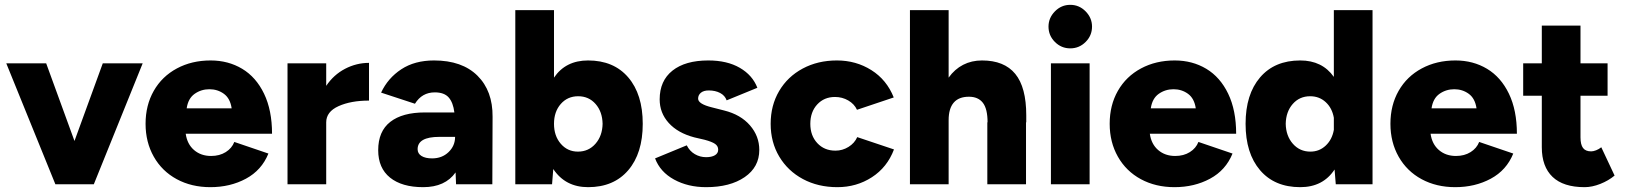

<svg xmlns="http://www.w3.org/2000/svg" viewBox="-20 -762 6723 794"><path d="M6 -500H171L288 -179L405 -500H570L368 0H209Z M582 -250Q582 -327 616 -386.5Q650 -446 711.5 -479Q773 -512 851 -512Q924 -512 981.5 -477.5Q1039 -443 1072 -374.5Q1105 -306 1105 -209H748Q754 -166 782.5 -141.5Q811 -117 853 -117Q888 -117 913.5 -133Q939 -149 949 -175L1090 -127Q1062 -58 997 -23Q932 12 850 12Q772 12 711 -21Q650 -54 616 -114Q582 -174 582 -250ZM938 -314Q932 -355 906 -374Q880 -393 846 -393Q812 -393 785 -374Q758 -355 752 -314Z M1169 -500H1329V-407Q1360 -453 1407 -477.5Q1454 -502 1506 -502V-346Q1431 -346 1380 -323Q1329 -300 1329 -256V0H1169Z M1864 -49Q1821 12 1730 12Q1642 12 1593 -27.5Q1544 -67 1544 -141Q1544 -219 1594 -258Q1644 -297 1737 -297H1859Q1854 -338 1835.5 -359Q1817 -380 1778 -380Q1725 -380 1696 -333L1556 -379Q1584 -439 1639.5 -475.5Q1695 -512 1775 -512Q1891 -512 1954.5 -449Q2018 -386 2017 -279L2016 0H1866ZM1767 -107Q1808 -107 1835 -133Q1862 -159 1862 -196H1797Q1707 -196 1707 -145Q1707 -127 1723 -117Q1739 -107 1767 -107Z M2111 -720H2271V-441Q2319 -512 2412 -512Q2518 -512 2578 -442Q2638 -372 2638 -250Q2638 -128 2578 -58Q2518 12 2412 12Q2318 12 2268 -63L2263 0H2111ZM2370 -135Q2414 -135 2442.5 -167.5Q2471 -200 2472 -250Q2471 -300 2443 -332Q2415 -364 2371 -364Q2327 -364 2299 -332Q2271 -300 2271 -250Q2271 -200 2299 -167.5Q2327 -135 2370 -135Z M2689 -107 2820 -161Q2832 -137 2853.5 -124.5Q2875 -112 2900 -112Q2923 -112 2936.5 -120Q2950 -128 2950 -143Q2950 -158 2937 -167Q2924 -176 2894 -184L2851 -194Q2783 -212 2745.5 -253.5Q2708 -295 2708 -351Q2708 -428 2761 -470Q2814 -512 2909 -512Q2987 -512 3039.5 -481.5Q3092 -451 3112 -399L2985 -347Q2978 -367 2958 -377.5Q2938 -388 2911 -388Q2890 -388 2878.5 -378.5Q2867 -369 2867 -354Q2867 -332 2924 -318L2975 -305Q3043 -288 3081.5 -243.5Q3120 -199 3120 -142Q3120 -71 3059.5 -29.5Q2999 12 2900 12Q2825 12 2767.5 -19.5Q2710 -51 2689 -107Z M3167 -250Q3167 -326 3202 -385.5Q3237 -445 3299.5 -478.5Q3362 -512 3441 -512Q3520 -512 3583.5 -472Q3647 -432 3676 -359L3524 -308Q3513 -332 3488 -346.5Q3463 -361 3433 -361Q3388 -361 3359.5 -330Q3331 -299 3331 -250Q3331 -201 3360 -170Q3389 -139 3435 -139Q3464 -139 3489 -154.5Q3514 -170 3525 -195L3677 -144Q3649 -70 3585.5 -29Q3522 12 3443 12Q3363 12 3300.5 -21.5Q3238 -55 3202.5 -114.5Q3167 -174 3167 -250Z M3743 -720H3903V-441Q3928 -476 3963 -494Q3998 -512 4041 -512Q4133 -512 4178.5 -456.5Q4224 -401 4224 -285V-256H4223V0H4063V-256H4064Q4064 -312 4044.5 -337Q4025 -362 3987 -362Q3945 -362 3924 -337.5Q3903 -313 3903 -265V0H3743Z M4326 -500H4486V0H4326ZM4316 -652Q4316 -688 4342.5 -715Q4369 -742 4406 -742Q4443 -742 4469.5 -715Q4496 -688 4496 -652Q4496 -615 4469.5 -588.5Q4443 -562 4406 -562Q4369 -562 4342.5 -588.5Q4316 -615 4316 -652Z M4569 -250Q4569 -327 4603 -386.5Q4637 -446 4698.5 -479Q4760 -512 4838 -512Q4911 -512 4968.5 -477.5Q5026 -443 5059 -374.5Q5092 -306 5092 -209H4735Q4741 -166 4769.5 -141.5Q4798 -117 4840 -117Q4875 -117 4900.5 -133Q4926 -149 4936 -175L5077 -127Q5049 -58 4984 -23Q4919 12 4837 12Q4759 12 4698 -21Q4637 -54 4603 -114Q4569 -174 4569 -250ZM4925 -314Q4919 -355 4893 -374Q4867 -393 4833 -393Q4799 -393 4772 -374Q4745 -355 4739 -314Z M5499 -61Q5451 12 5357 12Q5251 12 5191 -58Q5131 -128 5131 -250Q5131 -372 5191 -442Q5251 -512 5357 -512Q5448 -512 5496 -444V-720H5656V0H5504ZM5399 -135Q5436 -135 5462.5 -160Q5489 -185 5496 -225V-275Q5489 -315 5462.5 -339.5Q5436 -364 5398 -364Q5354 -364 5326 -332Q5298 -300 5297 -250Q5298 -200 5326.5 -167.5Q5355 -135 5399 -135Z M5730 -250Q5730 -327 5764 -386.5Q5798 -446 5859.5 -479Q5921 -512 5999 -512Q6072 -512 6129.5 -477.5Q6187 -443 6220 -374.5Q6253 -306 6253 -209H5896Q5902 -166 5930.5 -141.5Q5959 -117 6001 -117Q6036 -117 6061.5 -133Q6087 -149 6097 -175L6238 -127Q6210 -58 6145 -23Q6080 12 5998 12Q5920 12 5859 -21Q5798 -54 5764 -114Q5730 -174 5730 -250ZM6086 -314Q6080 -355 6054 -374Q6028 -393 5994 -393Q5960 -393 5933 -374Q5906 -355 5900 -314Z M6356 -153V-366H6279V-500H6356V-656H6516V-500H6628V-366H6516V-194Q6516 -164 6526.5 -150Q6537 -136 6560 -136Q6569 -136 6580.5 -140.5Q6592 -145 6602 -153L6657 -36Q6632 -15 6598 -1.5Q6564 12 6533 12Q6445 12 6400.5 -30.5Q6356 -73 6356 -153Z"/></svg>

Font: Oak Sans ExtraBold
Style: Regular
Weight: 800
Designer: Erik Kennedy, Walven
Foundry: Erik Kennedy, Walven
Version: Version 1.000